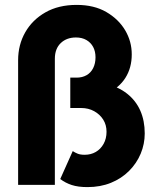

<svg xmlns="http://www.w3.org/2000/svg" viewBox="-20 -755 632 784"><path d="M337 9Q299 9 273 0.5Q247 -8 226 -24L277 -138Q286 -132 297 -127.5Q308 -123 326 -123Q351 -123 371 -134.5Q391 -146 403 -167.5Q415 -189 415 -217Q415 -245 401.5 -266.5Q388 -288 364.5 -301Q341 -314 311 -314H267V-438H293Q316 -438 333.5 -448Q351 -458 360.5 -477Q370 -496 370 -521Q370 -545 360.5 -563Q351 -581 333 -591.5Q315 -602 290 -602Q252 -602 228 -579Q204 -556 204 -515V0H54V-509Q54 -572 83 -623Q112 -674 165.5 -704.5Q219 -735 293 -735Q364 -735 414 -706Q464 -677 491 -631.5Q518 -586 518 -533Q518 -478 492 -437Q466 -396 417 -374L411 -413Q463 -401 499 -372.5Q535 -344 553 -303Q571 -262 571 -210Q571 -167 554.5 -127.5Q538 -88 507 -57Q476 -26 433 -8.5Q390 9 337 9Z"/></svg>

Font: Outfit-Bold
Style: Bold
Weight: 700
Designer: Rodrigo Fuenzalida
Foundry: fragTYPE
Version: Version 1.000